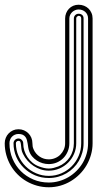

<svg xmlns="http://www.w3.org/2000/svg" viewBox="-112 -562 436 811"><path d="M-33.9 -16.1Q-21.5 -16.1 -10.7 -11.5Q0 -6.8 7.9 1.1Q15.9 9 20.4 19.8Q24.9 30.5 24.9 43Q24.9 50.5 25.9 56.4Q26.9 62.3 30 69.1Q34.2 78.9 40.8 86.5Q47.4 94.2 55.7 99.7Q64 105.2 73.7 108.2Q83.5 111.1 94 111.1Q108.2 111.1 120.8 105.8Q133.5 100.6 142.8 91.3Q152.1 82 157.6 69.7Q163.1 57.4 163.1 43V-483.9Q163.1 -495.8 167.4 -506.5Q171.6 -517.1 179.2 -525Q186.8 -533 197.1 -537.5Q207.5 -542 220 -542Q232.4 -542 243.2 -537.7Q253.9 -533.4 261.8 -525.8Q269.8 -518.1 274.4 -507.3Q279.1 -496.6 279.1 -483.9V43Q279.1 68.1 272.3 91.8Q265.6 115.5 253.5 136.1Q241.5 156.7 224.5 173.8Q207.5 190.9 186.9 203.2Q166.3 215.6 142.7 222.3Q119.1 229 94 229Q68.4 229 44.6 222.4Q20.8 215.8 0 203.7Q-20.8 191.7 -37.7 174.7Q-54.7 157.7 -66.8 137Q-78.9 116.2 -85.4 92.5Q-92 68.8 -92 43Q-92 31 -87.6 20.3Q-83.3 9.5 -75.4 1.5Q-67.6 -6.6 -57 -11.4Q-46.4 -16.1 -33.9 -16.1ZM260 -483.9Q260 -492.7 256.8 -499.6Q253.7 -506.6 248.2 -511.6Q242.7 -516.6 235.5 -519.3Q228.3 -522 220 -522Q212.2 -522 205.1 -518.9Q198 -515.9 192.6 -510.7Q187.3 -505.6 184.1 -498.7Q180.9 -491.7 180.9 -483.9V43Q180.9 61.3 174.2 77.4Q167.5 93.5 155.8 105.5Q144 117.4 128.2 124.3Q112.3 131.1 94 131.1Q80.8 131.1 67.9 127.3Q54.9 123.5 43.8 116.3Q32.7 109.1 24 99Q15.4 88.9 11 75.9Q8.5 69.1 7.3 61Q6.1 53 4.9 44.9Q3.7 36.9 1.6 29.4Q-0.5 22 -4.6 16.4Q-8.8 10.7 -15.7 7.3Q-22.7 3.9 -33.9 3.9Q-42.2 3.9 -49.2 7Q-56.2 10 -61.3 15.3Q-66.4 20.5 -69.2 27.6Q-72 34.7 -72 43Q-72 77.9 -59.2 108.2Q-46.4 138.4 -23.9 160.9Q-1.5 183.3 28.8 196.2Q59.1 209 94 209Q116.5 209 137.6 203Q158.7 197 177.1 186.2Q195.6 175.3 210.8 160.2Q226.1 145 237.1 126.6Q248 108.2 254 86.9Q260 65.7 260 43ZM200 -483.9Q200 -492.4 205.8 -498.2Q211.7 -503.9 220 -503.9Q229 -503.9 235 -498.9Q241 -493.9 241 -483.9V43Q241 63.5 235.7 82.4Q230.5 101.3 221.1 117.6Q211.7 133.8 198.2 147.2Q184.8 160.6 168.6 170Q152.3 179.4 133.4 184.7Q114.5 189.9 94 189.9Q63.2 189.9 36.1 178.5Q9 167 -11.2 147.2Q-31.5 127.4 -43.2 100.6Q-54.9 73.7 -54.9 43Q-54.9 38.8 -53.2 35.2Q-51.5 31.5 -48.6 28.8Q-45.7 26.1 -41.9 24.5Q-38.1 22.9 -33.9 22.9Q-30.3 22.9 -26.6 24.4Q-22.9 25.9 -20 29.1Q-13.9 35.2 -13.9 43Q-13.9 59.1 -9.2 74.3Q-4.4 89.6 4.4 102.5Q13.2 115.5 25.5 125.5Q37.8 135.5 53 141.1Q62.7 144.8 73.1 147.3Q83.5 149.9 94 149.9Q104.5 149.9 114.4 147.3Q124.3 144.8 134 141.1Q149.4 135 161.6 125.1Q173.8 115.2 182.4 102.4Q190.9 89.6 195.4 74.6Q200 59.6 200 43ZM210 43Q210 66.9 200.8 88Q191.7 109.1 175.9 124.9Q160.2 140.6 139 149.8Q117.9 158.9 94 158.9Q76.7 158.9 60.5 153.7Q44.4 148.4 30.3 139.2Q16.1 129.9 4.5 116.8Q-7.1 103.8 -14.9 87.9Q-20.3 77.4 -21.5 67.5Q-22.7 57.6 -23.4 49.9Q-24.2 42.2 -25.9 37.6Q-27.6 33 -33.9 33Q-38.6 33 -41.7 35.8Q-44.9 38.6 -44.9 43Q-44.9 71.5 -33.8 96.6Q-22.7 121.6 -3.7 140.4Q15.4 159.2 40.6 170Q65.9 180.9 94 180.9Q122.6 180.9 147.5 170Q172.4 159.2 190.9 140.4Q209.5 121.6 220.2 96.6Q231 71.5 231 43V-483.9Q231 -495.1 220 -495.1Q217.8 -495.1 216.2 -493.8Q214.6 -492.4 212.9 -491Q211.4 -490.2 210.7 -487.9Q210 -485.6 210 -483.9Z"/></svg>

Font: TafelwerkOT
Style: Regular
Weight: 400
Designer: Peter Wiegel
Foundry: Peter Wiegel, based on an original design named Oxford by Christine Lord, 1969
Version: Version 1.000